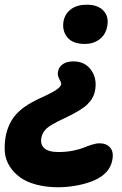

<svg xmlns="http://www.w3.org/2000/svg" viewBox="-76 -561 518 817"><path d="M285.2 -374Q232.4 -374 209.7 -403.1Q187 -432.1 194.8 -473.1Q201.7 -504.4 227.3 -522.7Q252.9 -541 293.9 -541Q340.3 -541 364.5 -515.4Q388.7 -489.7 379.9 -446.8Q372.6 -412.1 346.7 -393.1Q320.8 -374 285.2 -374ZM172.9 235.8Q120.6 235.8 78.6 224.6Q36.6 213.4 9.5 193.6Q-17.6 173.8 -34.9 146.7Q-52.2 119.6 -55.2 87.4Q-58.1 55.2 -51.8 19Q-40.5 -37.1 -8.5 -73.2Q23.4 -109.4 85.9 -139.2Q143.6 -165 163.1 -178.5Q182.6 -191.9 184.1 -202.1Q185.1 -208 180.7 -215.8Q176.3 -223.6 172.4 -234.1Q168.5 -244.6 170.9 -256.8Q174.8 -276.9 191.7 -288.3Q208.5 -299.8 235.8 -299.8Q286.1 -299.8 312.3 -262.2Q338.4 -224.6 328.1 -173.8Q321.8 -141.6 294.9 -116Q268.1 -90.3 194.8 -56.2Q140.1 -30.8 122.1 -14.2Q104 2.4 100.1 24.9Q94.7 53.2 112.5 69.6Q130.4 85.9 172.9 85.9Q206.1 85.9 234.9 80.1Q263.7 74.2 280 67.4Q296.4 60.5 314.7 54.7Q333 48.8 348.1 48.8Q377.4 48.8 393.1 67.4Q408.7 85.9 401.9 120.1Q392.1 174.8 330.1 204.1Q297.9 219.2 254.9 227.5Q211.9 235.8 172.9 235.8Z"/></svg>

Font: Shantell Sans Bouncy
Style: Bold Italic
Weight: 700
Italic angle: -11.31°
Designer: Stephen Nixon, Anya Danilova, Shantell Martin
Foundry: Arrow Type
Version: Version 1.006;[9816181b4]